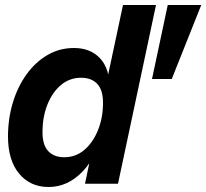

<svg xmlns="http://www.w3.org/2000/svg" viewBox="-20 -735 825 768"><path d="M174 13Q101 13 56.5 -40.5Q12 -94 12 -189Q12 -261 31.5 -325Q51 -389 86.5 -438Q122 -487 170 -515Q218 -543 276 -543Q342 -543 380.5 -501.5Q419 -460 418 -383L394 -224Q370 -111 310.5 -49Q251 13 174 13ZM237 -106Q283 -106 317.5 -135.5Q352 -165 372 -214.5Q392 -264 392 -324Q392 -375 369 -399.5Q346 -424 304 -424Q259 -424 224.5 -395.5Q190 -367 170 -317.5Q150 -268 150 -206Q150 -155 173 -130.5Q196 -106 237 -106ZM320 0 349 -139 394 -265 404 -396 472 -715H604L452 0ZM588 -419 651 -715H785L667 -419Z"/></svg>

Font: Radio Canada Big SemiBold
Style: Italic
Weight: 600
Italic angle: -12°
Designer: Étienne Aubert Bonn
Foundry: Coppers and Brasses
Version: Version 1.001